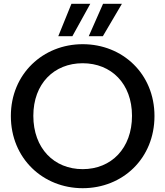

<svg xmlns="http://www.w3.org/2000/svg" viewBox="-20 -980 868 1008"><path d="M414 8C624 8 791 -148 791 -371C791 -592 624 -748 414 -748C206 -748 37 -592 37 -371C37 -148 206 8 414 8ZM155 -372C155 -541 264 -648 414 -648C564 -648 673 -541 673 -372C673 -201 564 -92 414 -92C264 -92 155 -201 155 -372ZM286 -790H360L454 -960H355ZM446 -790H520L620 -960H521Z"/></svg>

Font: Malmofest Medium
Style: Regular
Weight: 500
Designer: Jonny Pinhorn (Poppins), Kolossal
Version: Version 1.004;Glyphs 3.1.2 (3151)